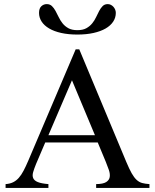

<svg xmlns="http://www.w3.org/2000/svg" viewBox="-20 -919 759 939"><path d="M332 -526.4 216.8 -257.8H444.3ZM450.2 0V-18.6Q484.4 -19 499.3 -28.6Q514.2 -38.1 516.6 -53.2Q519 -68.4 512.5 -87.6Q505.9 -106.9 497.6 -127L458 -222.2H201.2L156.2 -116.7Q147 -94.2 142.1 -77.1Q137.2 -60.1 142.3 -47.9Q147.5 -35.6 164.8 -28.6Q182.1 -21.5 216.8 -18.6V0H7.3V-18.6Q28.3 -20 43.9 -27.6Q59.6 -35.2 72 -49.3Q84.5 -63.5 95.2 -84Q106 -104.5 117.7 -131.8L350.1 -677.7H367.7L597.7 -127Q612.3 -92.3 624 -71.5Q635.7 -50.8 648.2 -39.3Q660.6 -27.8 675.5 -23.9Q690.4 -20 710.9 -18.6V0ZM546.4 -856Q546.4 -832.5 533.4 -813Q520.5 -793.5 496.3 -779.5Q472.2 -765.6 437.3 -757.8Q402.3 -750 358.4 -750Q314.5 -750 279.5 -757.8Q244.6 -765.6 220.5 -779.8Q196.3 -793.9 183.6 -813.5Q170.9 -833 170.9 -856Q170.9 -877.9 182.1 -888.4Q193.4 -898.9 208.5 -898.9Q224.1 -898.9 233.9 -889.4Q243.7 -879.9 251.5 -865.7Q259.3 -851.6 267.1 -835.2Q274.9 -818.8 286.1 -804.7Q297.4 -790.5 314.5 -781Q331.5 -771.5 358.4 -771.5Q385.3 -771.5 402.3 -781Q419.4 -790.5 430.9 -804.7Q442.4 -818.8 450 -835.2Q457.5 -851.6 465.1 -865.7Q472.7 -879.9 482.2 -889.4Q491.7 -898.9 506.8 -898.9Q515.1 -898.9 522.2 -895.3Q529.3 -891.6 534.7 -885.7Q540 -879.9 543.2 -872.1Q546.4 -864.3 546.4 -856Z"/></svg>

Font: Doulos SIL
Style: Regular
Weight: 400
Designer: Walt Agee, Victor Gaultney, Peter Martin, Debbi Hosken
Foundry: SIL International
Version: Version 4.110; 2011; Maintenance release